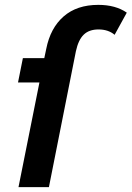

<svg xmlns="http://www.w3.org/2000/svg" viewBox="-20 -769 541 789"><path d="M501 -717 451 -626Q425 -648 385 -648Q346 -648 324 -626.5Q302 -605 292 -559L181 0H56L142 -430H54L74 -530H162L170 -568Q187 -654 241.5 -701.5Q296 -749 384 -749Q455 -749 501 -717Z"/></svg>

Font: Montserrat Alternates SemiBold
Style: Italic
Weight: 600
Italic angle: -11.3°
Designer: Julieta Ulanovsky
Foundry: Julieta Ulanovsky
Version: Version 7.200